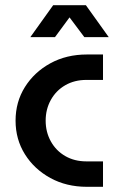

<svg xmlns="http://www.w3.org/2000/svg" viewBox="-20 -720 472 740"><path d="M315 0Q236 0 174 -34Q112 -68 76 -125.5Q40 -183 40 -255Q40 -327 76 -384.5Q112 -442 174 -476Q236 -510 315 -510H377V-412H313Q267 -412 231.5 -391.5Q196 -371 176 -335Q156 -299 156 -255Q156 -211 176 -175Q196 -139 231.5 -118.5Q267 -98 313 -98H377V0ZM97 -577 185 -700H311L399 -577H305L248 -653L192 -577Z"/></svg>

Font: MuseoModerno Thin Medium
Style: Regular
Weight: 500
Version: Version 1.003